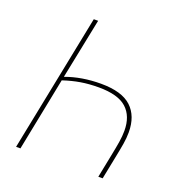

<svg xmlns="http://www.w3.org/2000/svg" viewBox="-127 -806 860 915"><g transform="rotate(20 303.5 -349.0)"><path d="M54 0 194 -698H216L154 -392H156Q194 -406 238.5 -413.5Q283 -421 332 -421Q438 -421 486.5 -376Q535 -331 535 -248Q535 -220 530 -189.5Q525 -159 515 -110L493 0H471L494 -115Q503 -159 508 -190Q513 -221 513 -248Q513 -322 469.5 -361.5Q426 -401 328 -401Q279 -401 237 -394Q195 -387 150 -372L76 0Z"/></g></svg>

Font: IBM Plex Sans Thin
Style: Italic
Weight: 250
Italic angle: -11.31°
Designer: Mike Abbink, Paul van der Laan, Pieter van Rosmalen
Foundry: Bold Monday
Version: Version 3.201